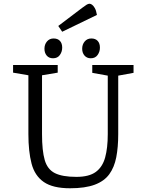

<svg xmlns="http://www.w3.org/2000/svg" viewBox="-20 -996 784 1028"><path d="M355 12Q263 12 214.5 -21.5Q166 -55 149 -120Q132 -185 132 -278V-593L50 -607V-648H289V-607L205 -593V-278Q205 -189 219.5 -139Q234 -89 274 -69Q314 -49 389 -49Q457 -49 493 -75.5Q529 -102 543 -153Q557 -204 557 -278V-591L474 -606V-648H695V-606L613 -591V-278Q613 -208 602.5 -154Q592 -100 565 -63Q538 -26 487 -7Q436 12 355 12ZM466 -684Q445 -684 432.5 -698.5Q420 -713 420 -735Q420 -758 433.5 -774Q447 -790 469 -790Q491 -790 503 -777Q515 -764 515 -741Q515 -719 502.5 -701.5Q490 -684 466 -684ZM264 -684Q242 -684 230 -698.5Q218 -713 218 -735Q218 -758 231.5 -774Q245 -790 267 -790Q289 -790 301 -777Q313 -764 313 -741Q313 -719 300.5 -701.5Q288 -684 264 -684ZM313 -826 292 -857 420 -954Q433 -964 442.5 -970Q452 -976 459 -976Q465 -976 472.5 -971Q480 -966 487.5 -953Q495 -940 499 -916Z"/></svg>

Font: Faustina Light
Style: Regular
Weight: 300
Designer: Alfonso Garcia
Foundry: http://www.omnibus-type.com
Version: Version 1.200